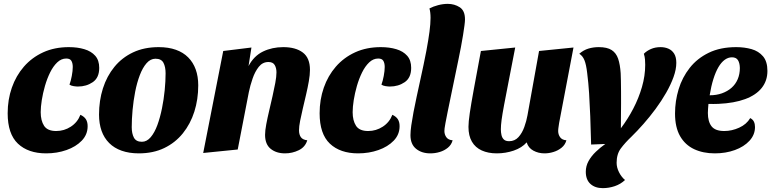

<svg xmlns="http://www.w3.org/2000/svg" viewBox="-20 -774 3993 994"><path d="M219 20Q126 20 72.8 -30.3Q19.7 -80.7 19.7 -187.7Q19.7 -258 41.2 -319.8Q62.7 -381.7 103.8 -429Q145 -476.3 203.7 -503.2Q262.3 -530 336.7 -530Q381.3 -530 416.8 -519.3Q452.3 -508.7 473 -485.3Q493.7 -462 493.7 -422.7Q493.7 -371.7 460.5 -348.8Q427.3 -326 383.3 -326Q374.7 -326 361.3 -328Q348 -330 339.7 -335.7Q346.7 -354.3 351.7 -381Q356.7 -407.7 356.7 -427.3Q356.7 -446.7 349.7 -458.8Q342.7 -471 323 -471Q297.3 -471 276.3 -451Q255.3 -431 239.5 -399Q223.7 -367 212.8 -329.3Q202 -291.7 196.3 -255.7Q190.7 -219.7 190.7 -193.3Q190.7 -149.7 208.2 -122.7Q225.7 -95.7 271 -95.7Q312 -95.7 346.7 -118.2Q381.3 -140.7 396.3 -179.7Q416.3 -170.3 425 -156.2Q433.7 -142 433.7 -120.7Q433.7 -77.3 403.3 -45.8Q373 -14.3 324.2 2.8Q275.3 20 219 20Z M698.7 20Q648.7 20 610 6.3Q571.3 -7.3 545.2 -33.5Q519 -59.7 505.8 -96.8Q492.7 -134 492.7 -180.7Q492.7 -253 512.8 -316.3Q533 -379.7 572.2 -427.7Q611.3 -475.7 668.8 -502.8Q726.3 -530 801.3 -530Q852.3 -530 890.5 -516.3Q928.7 -502.7 954.3 -476.8Q980 -451 993.2 -414.5Q1006.3 -378 1006.3 -332Q1006.3 -259.7 986.2 -196.2Q966 -132.7 926.7 -83.8Q887.3 -35 830.2 -7.5Q773 20 698.7 20ZM714.7 -40Q740 -40 760.2 -63.7Q780.3 -87.3 794.7 -126.5Q809 -165.7 818.5 -212.7Q828 -259.7 832.7 -307.2Q837.3 -354.7 837.3 -394.3Q837.3 -428 826.2 -449Q815 -470 785 -470Q759 -470 738.7 -446.7Q718.3 -423.3 703.7 -384.7Q689 -346 679.8 -299Q670.7 -252 666.3 -204.3Q662 -156.7 662 -115.7Q662 -82.7 673.3 -61.3Q684.7 -40 714.7 -40Z M1455.7 20Q1410.3 20 1381.3 -3.5Q1352.3 -27 1352.3 -76Q1352.3 -98 1358.5 -130.8Q1364.7 -163.7 1373.5 -200.8Q1382.3 -238 1390.7 -275.2Q1399 -312.3 1405.2 -344.8Q1411.3 -377.3 1411.3 -399.3Q1411.3 -421.7 1402.2 -437.3Q1393 -453 1369.7 -453Q1339.7 -453 1319.8 -428.2Q1300 -403.3 1287.7 -367.3Q1275.3 -331.3 1268.3 -297.3L1210.7 0L1032 18L1135.7 -510L1281.7 -528L1266.7 -432Q1294.3 -484.3 1341.5 -507.2Q1388.7 -530 1446.3 -530Q1511 -530 1547.8 -502Q1584.7 -474 1584.7 -412.3Q1584.7 -386.3 1578.8 -353.2Q1573 -320 1564.5 -283.7Q1556 -247.3 1547.8 -212.7Q1539.7 -178 1533.8 -148.5Q1528 -119 1528 -99.3Q1528 -77.7 1537.5 -64Q1547 -50.3 1570.7 -47.7Q1560.3 -12.7 1526.7 3.7Q1493 20 1455.7 20Z M1834 20Q1741 20 1687.8 -30.3Q1634.7 -80.7 1634.7 -187.7Q1634.7 -258 1656.2 -319.8Q1677.7 -381.7 1718.8 -429Q1760 -476.3 1818.7 -503.2Q1877.3 -530 1951.7 -530Q1996.3 -530 2031.8 -519.3Q2067.3 -508.7 2088 -485.3Q2108.7 -462 2108.7 -422.7Q2108.7 -371.7 2075.5 -348.8Q2042.3 -326 1998.3 -326Q1989.7 -326 1976.3 -328Q1963 -330 1954.7 -335.7Q1961.7 -354.3 1966.7 -381Q1971.7 -407.7 1971.7 -427.3Q1971.7 -446.7 1964.7 -458.8Q1957.7 -471 1938 -471Q1912.3 -471 1891.3 -451Q1870.3 -431 1854.5 -399Q1838.7 -367 1827.8 -329.3Q1817 -291.7 1811.3 -255.7Q1805.7 -219.7 1805.7 -193.3Q1805.7 -149.7 1823.2 -122.7Q1840.7 -95.7 1886 -95.7Q1927 -95.7 1961.7 -118.2Q1996.3 -140.7 2011.3 -179.7Q2031.3 -170.3 2040 -156.2Q2048.7 -142 2048.7 -120.7Q2048.7 -77.3 2018.3 -45.8Q1988 -14.3 1939.2 2.8Q1890.3 20 1834 20Z M2207.7 20Q2163 20 2134 -3.7Q2105 -27.3 2105 -74.3Q2105 -94.3 2109.3 -125.2Q2113.7 -156 2120.8 -193.7Q2128 -231.3 2137 -273Q2146 -314.7 2155.2 -356.8Q2164.3 -399 2172.8 -438.5Q2181.3 -478 2187.3 -510.7Q2198 -568 2203.5 -610Q2209 -652 2209 -681.3Q2209 -696.3 2207.5 -708.5Q2206 -720.7 2203.3 -730.3Q2222.7 -740.7 2248.2 -747.3Q2273.7 -754 2298.3 -754Q2332.7 -754 2360 -736.5Q2387.3 -719 2387.3 -673.7Q2387.3 -662.7 2384.5 -641.5Q2381.7 -620.3 2377.2 -592Q2372.7 -563.7 2366.5 -531.2Q2360.3 -498.7 2353.3 -465Q2332.3 -363.3 2318.8 -298.3Q2305.3 -233.3 2297.5 -194.8Q2289.7 -156.3 2286.2 -137.2Q2282.7 -118 2281.7 -109.8Q2280.7 -101.7 2280.7 -95.7Q2280.7 -77.7 2290.8 -63.5Q2301 -49.3 2323.3 -47.7Q2317 -24.3 2298.7 -9.3Q2280.3 5.7 2256.7 12.8Q2233 20 2207.7 20Z M2552 20Q2507.3 20 2474.2 5Q2441 -10 2423.2 -40.5Q2405.3 -71 2405.3 -117.3Q2405.3 -142.3 2412 -188.3Q2418.7 -234.3 2433 -312.3Q2447.3 -390.3 2469.7 -510L2647.3 -528Q2626.7 -421.3 2612.5 -348.8Q2598.3 -276.3 2589.5 -229.5Q2580.7 -182.7 2576.8 -153.5Q2573 -124.3 2573 -104.3Q2573 -89 2576.2 -74.8Q2579.3 -60.7 2588.5 -51.8Q2597.7 -43 2615.7 -43Q2645 -43 2664.2 -64.2Q2683.3 -85.3 2694.5 -116.7Q2705.7 -148 2710.7 -176.7L2770.7 -510L2949 -528L2874.7 -137.7Q2873.7 -129.3 2871.7 -117.3Q2869.7 -105.3 2869.7 -95.7Q2869.7 -77.7 2879.8 -63.5Q2890 -49.3 2912.3 -47.7Q2906 -24.3 2887.3 -9.3Q2868.7 5.7 2845.3 12.8Q2822 20 2799 20Q2767.3 20 2741.2 5.8Q2715 -8.3 2706.7 -37Q2681.7 -8.7 2639.5 5.7Q2597.3 20 2552 20Z M3100.7 200Q3060.7 200 3036.7 178.2Q3012.7 156.3 3012.7 115.3Q3012.7 85.7 3027 59.8Q3041.3 34 3064.7 11.7Q3088 -10.7 3113.7 -28.7L3040.3 -25.7Q3038.3 -107.7 3035.8 -172.2Q3033.3 -236.7 3029.8 -291.2Q3026.3 -345.7 3020 -395Q3015 -439.3 3005.8 -462Q2996.7 -484.7 2979 -495.7Q3001.3 -515 3026.5 -522.5Q3051.7 -530 3079.7 -530Q3123.3 -530 3146.7 -514.8Q3170 -499.7 3180.2 -469.8Q3190.3 -440 3193.3 -395Q3194.3 -382 3194.5 -356Q3194.7 -330 3195.2 -299Q3195.7 -268 3195.3 -237.7L3194.3 -110Q3230 -157 3258.3 -211.3Q3286.7 -265.7 3303.5 -323.7Q3320.3 -381.7 3320.3 -438.3Q3320.3 -451 3319.2 -465.8Q3318 -480.7 3313.3 -495.7Q3328 -510.7 3350 -520.3Q3372 -530 3399.7 -530Q3422 -530 3440.5 -522Q3459 -514 3470.2 -496.2Q3481.3 -478.3 3481.3 -448.7Q3481.3 -415 3467 -375.3Q3452.7 -335.7 3428.7 -293.7Q3404.7 -251.7 3374.2 -210.3Q3343.7 -169 3311.2 -132.2Q3278.7 -95.3 3248.3 -65.7Q3216 -35 3194.2 -5.7Q3172.3 23.7 3172.3 68.7Q3172.3 93 3184.5 117.3Q3196.7 141.7 3215.7 158Q3193.3 179.3 3162.8 189.7Q3132.3 200 3100.7 200Z M3680.7 20Q3620 20 3573.5 -1.8Q3527 -23.7 3500.8 -69.3Q3474.7 -115 3474.7 -186.3Q3474.7 -250.7 3493.3 -312Q3512 -373.3 3550.7 -422.5Q3589.3 -471.7 3649.2 -500.8Q3709 -530 3791.3 -530Q3834 -530 3870.7 -519.7Q3907.3 -509.3 3930.2 -482.5Q3953 -455.7 3953 -406.7Q3953 -356 3923.7 -319Q3894.3 -282 3837.8 -261Q3781.3 -240 3699.7 -236.3Q3687.3 -235.7 3673.7 -235.7Q3660 -235.7 3647.7 -236Q3646.7 -224 3645.7 -211.5Q3644.7 -199 3644.7 -189.3Q3644.7 -144.7 3663.7 -120.2Q3682.7 -95.7 3729.7 -95.7Q3768.7 -95.7 3806.8 -113Q3845 -130.3 3864 -162.7Q3878 -155.3 3883.3 -143.5Q3888.7 -131.7 3888.7 -116.3Q3888.7 -76.3 3860.2 -45.3Q3831.7 -14.3 3784.5 2.8Q3737.3 20 3680.7 20ZM3654 -280.7Q3688.7 -280.7 3717.3 -290.8Q3746 -301 3767 -319.3Q3788 -337.7 3799.2 -364Q3810.3 -390.3 3810.3 -422.3Q3809.7 -447.7 3800.5 -462.5Q3791.3 -477.3 3769.3 -477.3Q3749.7 -477.3 3731.8 -464.3Q3714 -451.3 3699.3 -426.3Q3684.7 -401.3 3673.2 -364.7Q3661.7 -328 3654 -280.7Z"/></svg>

Font: Sansita Swashed Light
Style: Regular
Weight: 300
Designer: Pablo Cosgaya
Foundry: Omnibus-Type
Version: Version 1.003